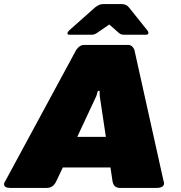

<svg xmlns="http://www.w3.org/2000/svg" viewBox="-50 -920 887 940"><path d="M500.8 -900H546.7Q568.3 -900 581.7 -883.3L671.7 -770.8Q676.7 -765 676.7 -759.2V-757.5Q675 -750 665 -750H556.7Q541.7 -750 532.5 -758.3L485 -800L424.2 -758.3Q412.5 -750 398.3 -750H290Q280 -750 280 -756.7V-757.5Q281.7 -764.2 288.3 -770.8L415 -883.3Q435 -900 455 -900ZM-30 -18.3Q-30 -26.7 -24.2 -33.3L318.3 -666.7Q322.5 -677.5 334.6 -688.8Q346.7 -700 360.8 -700H469.2H577.5Q591.7 -700 600.4 -688.8Q609.2 -677.5 610 -666.7L750.8 -33.3Q753.3 -28.3 753.3 -22.5V-20.8Q750.8 0 716.7 0H537.5Q505.8 0 500.8 -33.3L490.8 -100H257.5L225.8 -33.3Q210.8 0 179.2 0H0Q-30 0 -30 -18.3ZM328.3 -250H468.3L438.3 -450L437.5 -475H433.3H429.2L421.7 -450Z"/></svg>

Font: BoonTook Mon
Style: Italic
Weight: 400
Italic angle: -9°
Designer: Sungsit Sawaiwan
Foundry: FontUni
Version: Version 3.0